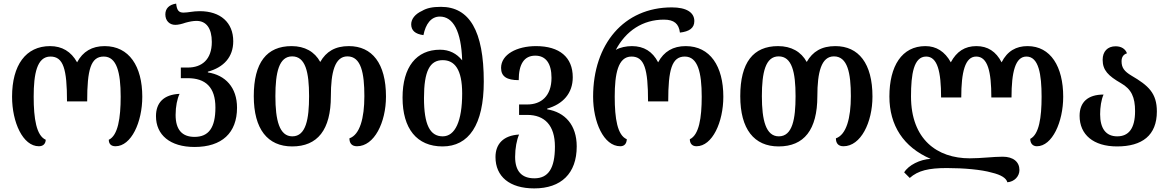

<svg xmlns="http://www.w3.org/2000/svg" viewBox="-20 -803 6488 1066"><path d="M196 9C220 9 233 -5 234 -27C182 -50 167 -144 167 -266C167 -393 185 -489 260 -489C332 -489 352 -420 352 -240H464C464 -417 484 -489 556 -489C628 -489 650 -401 650 -266C650 -148 635 -51 584 -27C584 -5 596 9 621 9C709 9 770 -125 770 -266C770 -435 697 -547 561 -547C491 -547 440 -517 408 -457C375 -517 324 -547 258 -547C123 -547 47 -441 47 -266C47 -124 107 9 196 9Z M1060 13C1212 13 1296 -65 1296 -205C1296 -318 1231 -386 1134 -401V-405C1222 -429 1275 -486 1275 -574C1275 -678 1204 -741 1089 -741C1050 -741 1025 -733 999 -733C973 -733 962 -745 958 -783C918 -777 898 -755 898 -723C898 -688 921 -665 953 -665C970 -665 990 -670 1010 -677C1032 -683 1052 -687 1071 -687C1126 -687 1156 -645 1156 -570C1156 -472 1100 -428 1023 -428H984V-369H1022C1121 -369 1176 -319 1176 -206C1176 -93 1138 -43 1060 -43C990 -43 955 -84 955 -165C955 -212 964 -255 977 -282C888 -278 846 -232 846 -158C846 -54 924 13 1060 13Z M1602 10C1743 10 1817 -82 1817 -269C1817 -402 1839 -490 1909 -490C1985 -490 2003 -397 2003 -269C2003 -147 1978 -55 1920 -35C1920 -9 1932 9 1962 9C2058 9 2123 -123 2123 -267C2123 -451 2046 -547 1917 -547C1841 -547 1791 -517 1758 -459C1727 -516 1672 -547 1599 -547C1461 -547 1389 -456 1389 -269C1389 -86 1466 10 1602 10ZM1603 -46C1531 -46 1509 -136 1509 -269C1509 -401 1529 -490 1602 -490C1676 -490 1696 -403 1696 -269C1696 -143 1679 -46 1603 -46Z M2437 10C2582 10 2666 -109 2666 -350C2666 -632 2586 -765 2428 -765C2381 -765 2349 -758 2324 -743C2284 -725 2263 -697 2263 -668C2263 -634 2285 -614 2331 -608C2343 -669 2373 -711 2422 -711C2496 -711 2541 -630 2546 -468C2515 -506 2475 -527 2423 -527C2292 -527 2215 -431 2215 -261C2215 -89 2294 10 2437 10ZM2438 -46C2367 -46 2334 -111 2334 -259C2334 -408 2366 -469 2438 -469C2504 -469 2546 -418 2546 -284C2546 -131 2507 -46 2438 -46Z M2946 243C3096 243 3182 160 3182 10C3182 -109 3117 -180 3018 -196V-200C3106 -225 3160 -285 3160 -374C3160 -485 3087 -547 2956 -547C2850 -547 2762 -501 2762 -426C2762 -378 2794 -358 2860 -358C2860 -447 2890 -494 2952 -494C3011 -494 3042 -450 3042 -371C3042 -269 2984 -223 2908 -223H2862V-165H2907C3004 -165 3061 -107 3061 11C3061 132 3024 187 2947 187C2876 187 2840 147 2840 68C2840 20 2849 -27 2862 -56C2775 -51 2731 -4 2731 69C2731 177 2809 243 2946 243Z M3424 9C3447 9 3459 -6 3460 -30C3408 -52 3393 -144 3393 -266C3393 -393 3411 -489 3486 -489C3558 -489 3578 -420 3578 -240H3690C3690 -416 3710 -489 3782 -489C3854 -489 3876 -401 3876 -266C3876 -148 3861 -54 3810 -30C3810 -7 3822 9 3847 9C3935 9 3996 -125 3996 -266C3996 -435 3923 -547 3787 -547C3717 -547 3666 -517 3634 -457C3603 -517 3555 -547 3488 -547C3458 -547 3422 -540 3399 -526C3455 -632 3549 -694 3666 -694C3723 -694 3749 -671 3755 -622C3807 -628 3835 -647 3835 -686C3835 -734 3791 -762 3710 -762C3444 -762 3273 -558 3273 -266C3273 -127 3331 9 3424 9Z M4303 10C4444 10 4518 -82 4518 -269C4518 -402 4540 -490 4610 -490C4686 -490 4704 -397 4704 -269C4704 -147 4679 -55 4621 -35C4621 -9 4633 9 4663 9C4759 9 4824 -123 4824 -267C4824 -451 4747 -547 4618 -547C4542 -547 4492 -517 4459 -459C4428 -516 4373 -547 4300 -547C4162 -547 4090 -456 4090 -269C4090 -86 4167 10 4303 10ZM4304 -46C4232 -46 4210 -136 4210 -269C4210 -401 4230 -490 4303 -490C4377 -490 4397 -403 4397 -269C4397 -143 4380 -46 4304 -46Z M5573 209C5612 206 5640 176 5640 141C5640 96 5606 67 5547 67C5495 67 5428 76 5364 76C5183 76 5038 -29 5038 -268C5038 -391 5053 -489 5122 -489C5185 -489 5205 -406 5205 -262H5317C5317 -403 5338 -489 5400 -489C5464 -489 5484 -406 5484 -262H5596C5596 -403 5617 -489 5679 -489C5747 -489 5763 -390 5763 -266C5763 -150 5749 -57 5700 -32C5700 -9 5712 9 5737 9C5822 9 5883 -126 5883 -266C5883 -432 5814 -547 5685 -547C5622 -547 5573 -520 5541 -457C5510 -517 5464 -547 5401 -547C5337 -547 5291 -517 5259 -457C5226 -517 5178 -547 5118 -547C4987 -547 4918 -436 4918 -267C4918 -107 4996 14 5147 79C5088 82 5024 114 5000 154L5031 185C5077 144 5136 130 5237 130C5332 130 5430 139 5485 155C5541 168 5567 187 5573 209Z M6182 10C6321 10 6403 -51 6403 -184C6403 -286 6356 -328 6262 -383C6222 -407 6207 -427 6207 -463C6207 -487 6218 -501 6237 -507C6228 -532 6205 -546 6174 -546C6129 -546 6102 -517 6102 -471C6102 -413 6133 -382 6204 -341C6262 -308 6282 -263 6282 -186C6282 -89 6246 -46 6183 -46C6119 -46 6088 -91 6088 -169C6088 -207 6094 -249 6107 -278C6019 -278 5974 -235 5974 -160C5974 -55 6051 10 6182 10Z"/></svg>

Font: Noto Serif Georgian SemiCondensed Semi
Style: Regular
Weight: 600
Width: 4
Designer: Monotype Design Team
Foundry: Monotype Imaging Inc.
Version: Version 1.901